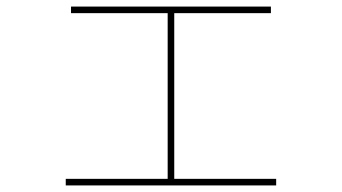

<svg xmlns="http://www.w3.org/2000/svg" viewBox="-20 -572 1040 584"><path d="M180 -8V-28H490V-532H196V-552H804V-532H510V-28H820V-8Z"/></svg>

Font: M PLUS 1 Code Thin
Style: Regular
Weight: 250
Designer: Coji Morishita
Foundry: UNDERFOREST DESIGN
Version: Version 1.002